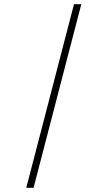

<svg xmlns="http://www.w3.org/2000/svg" viewBox="-20 -780 516 921"><path d="M106 121H141L370 -760H335Z"/></svg>

Font: Noto Serif Devanagari SemiCondensed ExtraLight
Style: Regular
Weight: 200
Width: 4
Designer: Universal Thirst, Indian Type Foundry and the Monotype Design Team
Foundry: Monotype Imaging Inc.
Version: Version 2.004